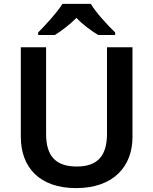

<svg xmlns="http://www.w3.org/2000/svg" viewBox="-20 -957 788 987"><path d="M447 -937H301C273 -892 213 -827 176 -790V-777H262C297 -799 337 -829 373 -865C407 -829 450 -798 485 -777H572V-790C535 -826 473 -892 447 -937ZM661 -252V-714H530V-269C530 -159 484 -101 375 -101C270 -101 217 -151 217 -268V-714H87V-254C87 -95 185 10 371 10C566 10 661 -104 661 -252Z"/></svg>

Font: Noto Kufi Arabic SemiBold
Style: Regular
Weight: 600
Designer: Monotype Design Team, David Williams, Khaled Hosny
Foundry: Google LLC
Version: Version 2.109